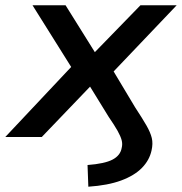

<svg xmlns="http://www.w3.org/2000/svg" viewBox="-36 -518 688 726"><path d="M298 188 295 106Q360 101 389.5 85.5Q419 70 424 42Q428 27 424 12Q420 -3 408.5 -23.5Q397 -44 375 -76L303 -193H307L122 0H-16L254 -287L260 -222L87 -498H212L325 -317H319L495 -498H632L371 -224L372 -284L475 -112Q502 -71 517.5 -44Q533 -17 538 4Q543 25 537 51Q529 88 500.5 117Q472 146 422 164.5Q372 183 298 188Z"/></svg>

Font: Nunito Sans 7pt SemiExpanded SemiBold
Style: Italic
Weight: 600
Width: 6
Italic angle: -9°
Designer: Vernon Adams
Foundry: Vernon Adams
Version: Version 3.101;gftools[0.9.27]